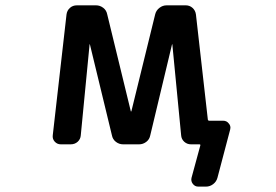

<svg xmlns="http://www.w3.org/2000/svg" viewBox="-20 -565 1040 723"><path d="M472.7 -145.5Q472.7 -145.5 473.6 -145.5Q474.6 -145.5 474.6 -145.5L564.5 -511.7Q568.4 -526.4 580.6 -535.6Q592.8 -544.9 607.4 -544.9H679.7Q694.3 -544.9 705.1 -535.2Q715.8 -525.4 717.8 -510.7L762.7 -114.3Q763.7 -110.4 767.6 -110.4H820.3Q834 -110.4 841.8 -99.6Q847.7 -92.8 847.7 -84Q847.7 -81.1 846.7 -77.1L798.8 104.5Q794.9 119.1 782.7 128.4Q770.5 137.7 755.9 137.7H726.6Q713.9 137.7 706.1 127.4Q698.2 117.2 701.2 104.5L734.4 -17.6Q735.4 -21.5 730.5 -21.5H700.2H699.2Q684.6 -21.5 673.8 -31.2Q663.1 -41 662.1 -55.7L628.9 -398.4Q627.9 -398.4 627.9 -398.4L545.9 -55.7Q543 -40 530.8 -30.8Q518.6 -21.5 503.9 -21.5H443.4Q428.7 -21.5 416.5 -30.8Q404.3 -40 401.4 -55.7L318.4 -398.4Q318.4 -398.4 317.4 -398.4L284.2 -55.7Q283.2 -41 272.5 -31.2Q261.7 -21.5 246.1 -21.5H209Q195.3 -21.5 186 -31.7Q176.8 -42 178.7 -55.7L230.5 -510.7Q232.4 -525.4 243.2 -535.2Q253.9 -544.9 269.5 -544.9H341.8Q356.4 -544.9 368.7 -535.6Q380.9 -526.4 383.8 -510.7Z"/></svg>

Font: Gen Jyuu Gothic L Monospace Medium
Style: Regular
Weight: 500
Designer: [Source Han Sans]
Ryoko NISHIZUKA  (kana & ideographs); Paul D. Hunt (Latin, Greek & Cyrillic); Wenlong ZHANG  (bopomofo
Version: Version 1.002.20150607